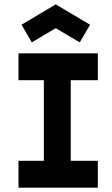

<svg xmlns="http://www.w3.org/2000/svg" viewBox="-20 -873 519 893"><path d="M66 -625H435V-500H309V-125H435V0H66V-125H184V-500H66ZM240 -852 399 -758 351 -676 239 -742 128 -676 80 -758 238 -852 239 -853V-852L240 -853Z"/></svg>

Font: Eyechart
Style: Regular
Weight: 400
Designer: Peter Wiegel
Foundry: Peter Wiegel
Version: Version 1.000